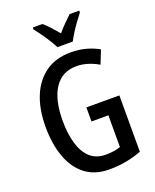

<svg xmlns="http://www.w3.org/2000/svg" viewBox="-171 -1037 924 1143"><g transform="rotate(-20 291.5 -465.0)"><path d="M317 -384H526V-27Q478 -9 427.5 0.5Q377 10 320 10Q230 10 169.5 -36.5Q109 -83 79 -166Q49 -249 49 -358Q49 -468 82.5 -550Q116 -632 181 -678Q246 -724 342 -724Q392 -724 436 -712Q480 -700 517 -679L483 -594Q451 -613 415.5 -624Q380 -635 344 -635Q253 -635 205 -562.5Q157 -490 157 -356Q157 -276 175 -213.5Q193 -151 231 -115.5Q269 -80 331 -80Q358 -80 381.5 -83.5Q405 -87 424 -94V-295H317ZM474 -940V-928Q459 -909 440 -883Q421 -857 403.5 -829.5Q386 -802 375 -780H278Q262 -812 233.5 -854.5Q205 -897 180 -928V-940H241Q261 -923 282.5 -899.5Q304 -876 326 -850Q350 -878 370 -898Q390 -918 413 -940Z"/></g></svg>

Font: Avrile Sans Condensed Medium
Style: Regular
Weight: 500
Width: 3
Designer: Monotype Design Team
Foundry: Monotype Imaging Inc.
Version: Version 2.001;September 10, 2019;FontCreator 11.5.0.2425 64-